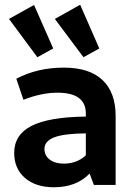

<svg xmlns="http://www.w3.org/2000/svg" viewBox="-20 -782 571 812"><path d="M333 -540 212 -702 319 -762 400 -577ZM138 -540 18 -702 124 -761 205 -577ZM208 10Q131 10 85.5 -29.5Q40 -69 40 -135Q40 -212 113 -249.5Q186 -287 343 -289V-302Q343 -390 223 -390Q156 -390 79 -360L49 -449Q138 -496 250 -496Q358 -496 413.5 -443.5Q469 -391 469 -292V0H377L359 -48Q303 10 208 10ZM168 -152Q168 -124 190.5 -107Q213 -90 250 -90Q305 -90 343 -125V-218Q250 -217 209 -201Q168 -185 168 -152Z"/></svg>

Font: Cantarell
Style: Bold
Weight: 700
Designer: Dave Crossland, Nikolaus Waxweiler, Florian Fecher, Jacques Le Bailly, Eben Sorkin, Alexei Vanyashin, Alexios Zavras, Em
Version: Version 0.303